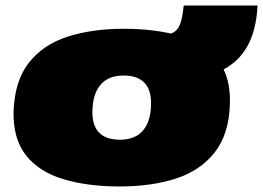

<svg xmlns="http://www.w3.org/2000/svg" viewBox="-20 -665 951 694"><path d="M413 9Q296 9 208.5 -17.5Q121 -44 74 -103.5Q27 -163 29 -262Q33 -373 84.5 -438.5Q136 -504 224.5 -532.5Q313 -561 427 -561Q545 -561 632 -534.5Q719 -508 766.5 -449Q814 -390 811 -290Q808 -180 756 -114Q704 -48 615.5 -19.5Q527 9 413 9ZM414 -160Q469 -160 497.5 -194Q526 -228 526 -292Q526 -392 426 -392Q371 -392 342.5 -357.5Q314 -323 314 -259Q314 -160 414 -160ZM577 -378 563 -540H576Q605 -540 621.5 -560.5Q638 -581 644 -645H911Q904 -507 829.5 -442.5Q755 -378 627 -378Z"/></svg>

Font: Georama ExtraExtended Black
Style: Italic
Weight: 900
Width: 8
Italic angle: -9°
Designer: Jean-Baptiste Levee
Foundry: Production Type
Version: Version 1.000